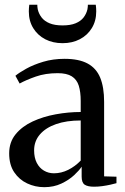

<svg xmlns="http://www.w3.org/2000/svg" viewBox="-20 -786 530 816"><path d="M168 9.5Q129.5 9.5 95.5 -6.5Q61.5 -22.5 40.2 -54.2Q19 -86 19 -134Q19 -182 46.5 -215.5Q74 -249 118.8 -269.8Q163.5 -290.5 217 -300.2Q270.5 -310 323 -310V-357Q323 -395.5 314.8 -421.8Q306.5 -448 285.2 -461.5Q264 -475 225 -475Q173 -475 131.8 -460.5Q90.5 -446 63.5 -431L45.5 -464Q61 -477 91.5 -494Q122 -511 163.8 -523.5Q205.5 -536 254.5 -536Q315 -536 352 -516.2Q389 -496.5 405.8 -456Q422.5 -415.5 422.5 -353V-36.5L475 -35V-7.5Q464.5 -4.5 448.8 -1Q433 2.5 415.2 5Q397.5 7.5 379.5 7.5Q353 7.5 340 -1Q327 -9.5 327 -35.5V-77.5Q317 -62 295 -41.5Q273 -21 240.8 -5.8Q208.5 9.5 168 9.5ZM209 -49.5Q240.5 -49.5 270 -64.2Q299.5 -79 323 -103.5V-274Q262.5 -274 218.2 -258.5Q174 -243 149.5 -214.5Q125 -186 125 -147Q125 -116 136.2 -94Q147.5 -72 166.8 -60.8Q186 -49.5 209 -49.5ZM246 -602.5Q204.5 -602.5 172.2 -619.2Q140 -636 121.2 -666.5Q102.5 -697 102.5 -737.5Q102.5 -745 103 -752Q103.5 -759 104.5 -766H138.5Q138.5 -761.5 139 -756.5Q139.5 -751.5 140.5 -746Q145 -727 157 -711.5Q169 -696 190.8 -687Q212.5 -678 246 -678Q279.5 -678 301.2 -687Q323 -696 335 -711.5Q347 -727 351.5 -746Q352.5 -751.5 353 -756.5Q353.5 -761.5 353.5 -766H387Q388 -759 388.5 -752Q389 -745 389 -737.5Q389 -697 370.2 -666.5Q351.5 -636 319.2 -619.2Q287 -602.5 246 -602.5Z"/></svg>

Font: Merriweather 96pt
Style: Regular
Weight: 400
Version: Version 2.100